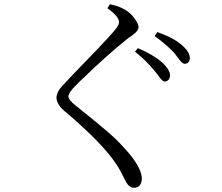

<svg xmlns="http://www.w3.org/2000/svg" viewBox="-20 -813 1040 898"><path d="M749 -431.6Q740.2 -431.6 720.7 -459Q710 -473.6 703.1 -481.4Q660.2 -533.2 611.3 -571.3L625 -587.9Q698.2 -556.6 740.2 -519.5Q775.4 -485.4 775.4 -460Q773.4 -432.6 749 -431.6ZM843.8 -514.6Q832 -514.6 813.5 -541Q801.8 -557.6 795.9 -564.5Q757.8 -605.5 703.1 -644.5L715.8 -663.1Q793 -635.7 830.1 -602.5Q867.2 -571.3 868.2 -541Q866.2 -515.6 843.8 -514.6ZM537.1 -710Q535.2 -737.3 482.4 -774.4L494.1 -793Q532.2 -785.2 555.7 -772.5Q595.7 -752 618.2 -712.9Q627.9 -697.3 627.9 -686.5Q627.9 -669.9 604.5 -652.3Q601.6 -650.4 594.7 -644.5Q582 -636.7 576.2 -631.8Q482.4 -557.6 349.6 -428.7Q340.8 -419.9 335 -414.1Q299.8 -378.9 299.8 -362.3Q301.8 -343.8 334 -319.3Q475.6 -206.1 518.6 -165Q561.5 -123 594.7 -82Q642.6 -19.5 643.6 22.5Q641.6 64.5 606.4 65.4Q585 64.5 571.3 41Q568.4 35.2 561.5 22.5Q543 -16.6 523.4 -45.9Q460.9 -140.6 292 -285.2Q287.1 -289.1 283.2 -292Q245.1 -324.2 244.1 -356.4Q245.1 -382.8 269.5 -409.2Q285.2 -427.7 435.5 -583Q493.2 -643.6 513.7 -668Q537.1 -695.3 537.1 -710Z"/></svg>

Font: GenYoMin JP Regular
Style: Regular
Weight: 400
Version: Version 1.001;PS 1;hotconv 16.6.51;makeotf.lib2.5.65220 DEVE